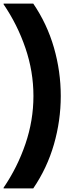

<svg xmlns="http://www.w3.org/2000/svg" viewBox="-24 -888 379 1068"><path d="M-4 160V156Q73 43 117.5 -87.5Q162 -218 162 -354Q162 -490 117.5 -620.5Q73 -751 -4 -864V-868H161Q238 -755 276 -623Q314 -491 314 -354Q314 -217 276 -85Q238 47 161 160Z"/></svg>

Font: Encode Sans Compressed
Style: Black
Weight: 900
Designer: Pablo Impallari, Andres Torresi
Foundry: Pablo Impallari, Andres Torresi
Version: Version 1.000; ttfautohint (v1.00) -l 8 -r 50 -G 200 -x 14 -